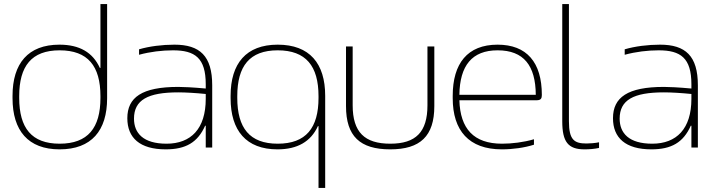

<svg xmlns="http://www.w3.org/2000/svg" viewBox="-20 -730 3522 950"><path d="M42 -256V-244C42 -84 119 9 275 9C433 9 510 -84 510 -244V-710H477V-394H474C439 -471 373 -509 274 -509C119 -509 42 -416 42 -256ZM75 -246V-254C75 -403 136 -481 275 -481C415 -481 477 -403 477 -254V-246C477 -97 415 -19 275 -19C136 -19 75 -97 75 -246Z M843 -509C783 -509 719 -501 668 -486V-459C723 -474 782 -481 836 -481C945 -481 998 -443 998 -313V-292C933 -298 885 -300 862 -300C682 -300 610 -248 610 -145C610 -48 672 9 800 9C899 9 958 -25 995 -108H998V0H1030V-308C1030 -453 969 -509 843 -509ZM643 -143C643 -235 711 -273 862 -273C898 -273 948 -270 998 -265V-241C998 -93 925 -19 804 -19C689 -19 643 -71 643 -143Z M1121 -256V-244C1121 -84 1198 9 1353 9C1451 9 1518 -29 1553 -106H1556V200H1589V-256C1589 -416 1512 -509 1354 -509C1198 -509 1121 -416 1121 -256ZM1154 -246V-254C1154 -403 1215 -481 1354 -481C1494 -481 1556 -403 1556 -254V-246C1556 -97 1494 -19 1354 -19C1215 -19 1154 -97 1154 -246Z M1692 -205C1692 -56 1761 9 1911 9C2059 9 2129 -56 2129 -205V-500H2095V-209C2095 -76 2037 -19 1911 -19C1784 -19 1725 -76 1725 -209V-500H1692Z M2661 -260C2661 -422 2586 -509 2442 -509C2293 -509 2220 -416 2220 -256V-244C2220 -84 2300 9 2463 9C2517 9 2575 1 2622 -14V-41C2571 -26 2513 -19 2464 -19C2324 -19 2257 -93 2253 -234H2636C2656 -234 2661 -243 2661 -260ZM2253 -261C2255 -405 2315 -481 2442 -481C2572 -481 2630 -405 2631 -261Z M2882 -20C2822 -20 2795 -37 2795 -130V-710H2762V-130C2762 -28 2791 9 2872 9C2896 9 2921 7 2944 2V-26C2926 -22 2899 -20 2882 -20Z M3246 -509C3186 -509 3122 -501 3071 -486V-459C3126 -474 3185 -481 3239 -481C3348 -481 3401 -443 3401 -313V-292C3336 -298 3288 -300 3265 -300C3085 -300 3013 -248 3013 -145C3013 -48 3075 9 3203 9C3302 9 3361 -25 3398 -108H3401V0H3433V-308C3433 -453 3372 -509 3246 -509ZM3046 -143C3046 -235 3114 -273 3265 -273C3301 -273 3351 -270 3401 -265V-241C3401 -93 3328 -19 3207 -19C3092 -19 3046 -71 3046 -143Z"/></svg>

Font: LT Wave Text Thin
Style: Regular
Weight: 100
Designer: Daniel Lyons
Version: Version 2.5 (Glyphs App)